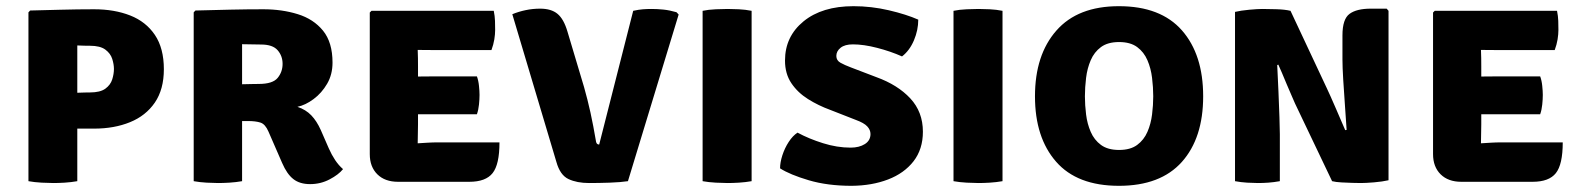

<svg xmlns="http://www.w3.org/2000/svg" viewBox="-20 -586 5112 621"><path d="M510 -362Q510 -297 480.8 -254.2Q451.5 -211.5 400.5 -190.8Q349.5 -170 284.5 -170H230V0Q210 3.5 189 4.8Q168 6 153 6Q139 6 115 4.8Q91 3.5 72 0V-546L77.5 -552Q118 -553 175 -554.5Q232 -556 284.5 -556Q350 -556 401 -536Q452 -516 481 -473Q510 -430 510 -362ZM230 -439V-286Q243.5 -286.5 254.5 -286.8Q265.5 -287 271 -287Q304 -287 320.8 -299.2Q337.5 -311.5 343 -329.2Q348.5 -347 348.5 -363Q348.5 -378 343 -395.5Q337.5 -413 320.8 -425.5Q304 -438 271 -438Q258.5 -438 253 -438.2Q247.5 -438.5 230 -439Z M1055.5 -383.5Q1055.5 -345 1038 -315Q1020.5 -285 994.2 -265.5Q968 -246 942 -240.5Q969 -231.5 986.8 -213Q1004.5 -194.5 1017.5 -165.5L1043.5 -106Q1052.5 -85.5 1064 -68.2Q1075.5 -51 1089.5 -39Q1075 -21 1046 -5.8Q1017 9.5 983 9.5Q949.5 9.5 928.8 -6.8Q908 -23 892.5 -59L848.5 -160Q838 -184.5 822.5 -189.5Q807 -194.5 782.5 -194.5H763V0Q743 3.5 721.8 4.8Q700.5 6 685.5 6Q671.5 6 648.5 4.8Q625.5 3.5 606.5 0V-546L612 -552Q672.5 -553.5 725.8 -554.8Q779 -556 832 -556Q892 -556 943 -540.2Q994 -524.5 1024.8 -486.8Q1055.5 -449 1055.5 -383.5ZM763 -443V-313.5Q780.5 -314 795.2 -314.2Q810 -314.5 817 -314.5Q862 -314.5 878 -334Q894 -353.5 894 -379.5Q894 -405 878 -423.5Q862 -442 824.5 -442Q806.5 -442 793.5 -442.5Q780.5 -443 763 -443Z M1595.5 -125.5Q1595.5 -54 1573.2 -26Q1551 2 1498 2H1267.5Q1225 2 1200.5 -22.2Q1176 -46.5 1176 -87.5V-545.5L1181.5 -551H1577Q1580.5 -534 1581 -518.5Q1581.5 -503 1581.5 -489Q1581.5 -475.5 1578.8 -458.5Q1576 -441.5 1569.5 -424H1394.5Q1373.5 -424 1331 -424.5Q1331.5 -409 1331.8 -398Q1332 -387 1332 -371.5V-338.5Q1373.5 -339 1394.5 -339H1522.5Q1527.5 -325.5 1529.2 -308.2Q1531 -291 1531 -279Q1531 -265 1529.2 -247.8Q1527.5 -230.5 1522.5 -216.5H1394.5Q1385 -216.5 1368 -216.5Q1351 -216.5 1332 -216.5V-184Q1332 -165.5 1331.5 -153.5Q1331 -141.5 1331 -123.5V-122.5Q1348.5 -123.5 1363.5 -124.5Q1378.5 -125.5 1400 -125.5Z M2028 -551Q2046 -555 2059.8 -556Q2073.5 -557 2088 -557Q2106 -557 2125.8 -555Q2145.5 -553 2168 -546.5L2175 -539L2011 0Q1988.5 3.5 1952 4.8Q1915.5 6 1885.5 6Q1846 6 1818.8 -6.8Q1791.5 -19.5 1779.5 -62.5L1637 -540Q1657.5 -548.5 1680.2 -553.2Q1703 -558 1727 -558Q1763 -558 1783.2 -541.2Q1803.5 -524.5 1815.5 -483.5L1869 -304.5Q1880.5 -264 1889.8 -222Q1899 -180 1908 -127Q1910 -118.5 1918 -118.5Z M2252.5 -551Q2271.5 -555 2295.5 -556Q2319.5 -557 2333.5 -557Q2348.5 -557 2369.8 -556Q2391 -555 2411 -551V0Q2391 3.5 2369.8 4.8Q2348.5 6 2333.5 6Q2319.5 6 2295.5 4.8Q2271.5 3.5 2252.5 0Z M2503 -41.5Q2503 -60.5 2510.5 -83.8Q2518 -107 2531 -127Q2544 -147 2559.5 -157Q2596.5 -137 2642 -122.8Q2687.5 -108.5 2731 -108.5Q2759 -108.5 2777.2 -120Q2795.5 -131.5 2795.5 -152.5Q2795.5 -166 2785 -177.2Q2774.5 -188.5 2748.5 -198L2665.5 -230.5Q2627 -244.5 2593.5 -265.5Q2560 -286.5 2539.5 -317Q2519 -347.5 2519 -390Q2519 -468 2579 -517Q2639 -566 2740.5 -566Q2798 -566 2854.8 -552.8Q2911.5 -539.5 2950 -522.5Q2950 -488.5 2936 -455.5Q2922 -422.5 2897.5 -403.5Q2860.5 -420 2817 -431.2Q2773.5 -442.5 2738.5 -442.5Q2712.5 -442.5 2698.8 -431.5Q2685 -420.5 2685 -405Q2685 -390.5 2698.5 -383Q2712 -375.5 2732 -368L2814.5 -336.5Q2883.5 -311.5 2924.2 -267.8Q2965 -224 2965 -160Q2965 -103.5 2934.8 -64.5Q2904.5 -25.5 2852.2 -5.5Q2800 14.5 2734.5 15Q2656.5 15 2595.8 -3Q2535 -21 2503 -41.5Z M3064 -551Q3083 -555 3107 -556Q3131 -557 3145 -557Q3160 -557 3181.2 -556Q3202.5 -555 3222.5 -551V0Q3202.5 3.5 3181.2 4.8Q3160 6 3145 6Q3131 6 3107 4.8Q3083 3.5 3064 0Z M3327.5 -274.5Q3327.5 -408.5 3396.8 -487.2Q3466 -566 3599 -566Q3734 -566 3802.8 -487.8Q3871.5 -409.5 3871.5 -274.5Q3871.5 -139.5 3802.5 -62.2Q3733.5 15 3599 15Q3464 15 3395.8 -63Q3327.5 -141 3327.5 -274.5ZM3489 -274.5Q3489 -246 3492.8 -215.8Q3496.5 -185.5 3507.8 -159.5Q3519 -133.5 3541 -117.2Q3563 -101 3599.5 -101Q3636 -101 3658 -117.2Q3680 -133.5 3691.2 -159.5Q3702.5 -185.5 3706.2 -215.8Q3710 -246 3710 -274.5Q3710 -303.5 3706.2 -334.2Q3702.5 -365 3691.2 -391.2Q3680 -417.5 3658 -433.8Q3636 -450 3599.5 -450Q3563 -450 3541 -433.8Q3519 -417.5 3507.8 -391.2Q3496.5 -365 3492.8 -334.2Q3489 -303.5 3489 -274.5Z M4168.5 -251.5Q4165 -259.5 4157.5 -276.8Q4150 -294 4141.5 -314Q4133 -334 4125.8 -351.5Q4118.5 -369 4114.5 -377L4111 -375.5Q4113 -336 4115 -290.2Q4117 -244.5 4118.2 -206.8Q4119.5 -169 4119.5 -152V0Q4100 3.5 4082 4.8Q4064 6 4048.5 6Q4034.5 6 4013.8 4.8Q3993 3.5 3974.5 0V-547.5Q3993 -552 4020.5 -554.5Q4048 -557 4063 -557Q4078.5 -557 4107 -556.2Q4135.5 -555.5 4154 -551L4271.5 -300.5Q4275 -293.5 4283.2 -275Q4291.5 -256.5 4301 -234.5Q4310.5 -212.5 4318.8 -193.2Q4327 -174 4331 -165L4335.5 -166Q4333.5 -199 4330.2 -243Q4327 -287 4324.5 -328Q4322 -369 4322 -393.5V-471.5Q4322 -524.5 4345 -541.2Q4368 -558 4413.5 -558H4465L4471 -551V-3Q4451.5 1.5 4424 3.8Q4396.5 6 4382 6Q4372 6 4354.5 5.5Q4337 5 4318.8 4Q4300.5 3 4288.5 0Z M5034.5 -125.5Q5034.5 -54 5012.2 -26Q4990 2 4937 2H4706.5Q4664 2 4639.5 -22.2Q4615 -46.5 4615 -87.5V-545.5L4620.5 -551H5016Q5019.5 -534 5020 -518.5Q5020.5 -503 5020.5 -489Q5020.5 -475.5 5017.8 -458.5Q5015 -441.5 5008.5 -424H4833.5Q4812.5 -424 4770 -424.5Q4770.5 -409 4770.8 -398Q4771 -387 4771 -371.5V-338.5Q4812.5 -339 4833.5 -339H4961.5Q4966.5 -325.5 4968.2 -308.2Q4970 -291 4970 -279Q4970 -265 4968.2 -247.8Q4966.5 -230.5 4961.5 -216.5H4833.5Q4824 -216.5 4807 -216.5Q4790 -216.5 4771 -216.5V-184Q4771 -165.5 4770.5 -153.5Q4770 -141.5 4770 -123.5V-122.5Q4787.5 -123.5 4802.5 -124.5Q4817.5 -125.5 4839 -125.5Z"/></svg>

Font: Signika SC
Style: Bold
Weight: 700
Designer: Anna Giedryś
Foundry: Anna Giedryś
Version: Version 2.000; ttfautohint (v1.8.3) -l 8 -r 50 -G 200 -x 9 -